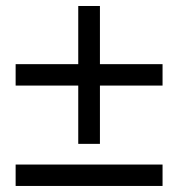

<svg xmlns="http://www.w3.org/2000/svg" viewBox="-20 -615 589 635"><path d="M310.5 -332V-139.2H238.8V-332H31.7V-402.8H238.8V-595.2H310.5V-402.8H517.6V-332ZM31.7 0V-70.8H517.6V0Z"/></svg>

Font: Arial
Style: Regular
Weight: 400
Designer: Steve Matteson
Foundry: Ascender Corporation
Version: Version 2.00.3